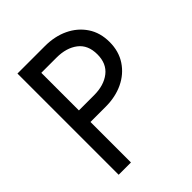

<svg xmlns="http://www.w3.org/2000/svg" viewBox="-196 -820 939 939"><g transform="rotate(-45 274.0 -350.0)"><path d="M80 0V-700H270Q338 -700 391.5 -674.5Q445 -649 476.5 -602Q508 -555 508 -490Q508 -426 476.5 -378.5Q445 -331 391.5 -305.5Q338 -280 270 -280H165V0ZM165 -360H270Q338 -360 380.5 -393Q423 -426 423 -490Q423 -555 380.5 -587.5Q338 -620 270 -620H165Z"/></g></svg>

Font: Jost
Style: Regular
Weight: 400
Version: Version 3.710